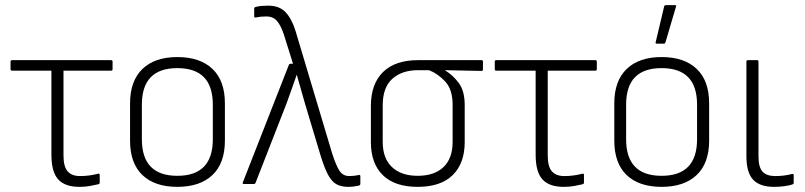

<svg xmlns="http://www.w3.org/2000/svg" viewBox="-20 -716 3132 747"><path d="M289 11Q233 11 206.5 -18Q180 -47 180 -114V-441H27Q21 -441 21 -447V-476Q21 -482 27 -482H412Q418 -482 418 -476V-447Q418 -441 412 -441H227V-112Q227 -67 243.5 -49Q260 -31 291 -31Q311 -31 328.5 -33.5Q346 -36 361 -40Q368 -42 368 -35V-6Q368 0 362 1Q349 4 330.5 7.5Q312 11 289 11Z M670 11Q582 11 534 -35Q486 -81 486 -169V-314Q486 -401 534 -447.5Q582 -494 670 -494Q758 -494 806.5 -448Q855 -402 855 -314V-169Q855 -81 806.5 -35Q758 11 670 11ZM670 -32Q808 -32 808 -174V-309Q808 -451 670 -451Q532 -451 532 -309V-174Q532 -32 670 -32Z M1335 11Q1307 11 1288.5 0.5Q1270 -10 1255.5 -37.5Q1241 -65 1226 -115L1166 -315Q1158 -343 1150.5 -369.5Q1143 -396 1135 -424H1134Q1124 -395 1114.5 -368.5Q1105 -342 1095 -314L974 -4Q972 0 967 0H930Q922 0 925 -7L1104 -464Q1106 -468 1111 -468H1120L1084 -583Q1073 -616 1058 -634Q1043 -652 1016 -652Q994 -652 975 -648Q969 -646 969 -653V-682Q969 -688 975 -689Q985 -692 997.5 -693Q1010 -694 1023 -694Q1068 -694 1092 -667.5Q1116 -641 1130 -595L1272 -120Q1288 -70 1301.5 -50.5Q1315 -31 1339 -31Q1357 -31 1376 -35Q1382 -37 1382 -30V-1Q1382 4 1377 6Q1355 11 1335 11Z M1605 11Q1516 11 1469.5 -34.5Q1423 -80 1423 -163V-304Q1423 -389 1470 -435.5Q1517 -482 1607 -482H1854Q1859 -482 1859 -476V-447Q1859 -440 1854 -440L1712 -443V-442Q1742 -424 1765 -393Q1788 -362 1788 -307V-163Q1788 -81 1741.5 -35Q1695 11 1605 11ZM1605 -32Q1670 -32 1705.5 -66Q1741 -100 1741 -164V-308Q1741 -368 1712 -399Q1683 -430 1649 -443H1607Q1544 -443 1506.5 -409.5Q1469 -376 1469 -306V-164Q1469 -100 1505 -66Q1541 -32 1605 -32Z M2173 11Q2117 11 2090.5 -18Q2064 -47 2064 -114V-441H1911Q1905 -441 1905 -447V-476Q1905 -482 1911 -482H2296Q2302 -482 2302 -476V-447Q2302 -441 2296 -441H2111V-112Q2111 -67 2127.5 -49Q2144 -31 2175 -31Q2195 -31 2212.5 -33.5Q2230 -36 2245 -40Q2252 -42 2252 -35V-6Q2252 0 2246 1Q2233 4 2214.5 7.5Q2196 11 2173 11Z M2554 11Q2466 11 2418 -35Q2370 -81 2370 -169V-314Q2370 -401 2418 -447.5Q2466 -494 2554 -494Q2642 -494 2690.5 -448Q2739 -402 2739 -314V-169Q2739 -81 2690.5 -35Q2642 11 2554 11ZM2554 -32Q2692 -32 2692 -174V-309Q2692 -451 2554 -451Q2416 -451 2416 -309V-174Q2416 -32 2554 -32ZM2535 -546Q2529 -546 2531 -552L2564 -691Q2565 -696 2571 -696H2606Q2613 -696 2610 -690L2569 -551Q2567 -546 2563 -546Z M2992 11Q2936 11 2910 -17Q2884 -45 2884 -108V-476Q2884 -482 2890 -482H2925Q2931 -482 2931 -476V-108Q2931 -65 2947 -48Q2963 -31 2996 -31Q3031 -31 3061 -39Q3068 -41 3068 -34V-4Q3068 0 3062 2Q3050 6 3030.5 8.5Q3011 11 2992 11Z"/></svg>

Font: Sofia Sans Semi Condensed Light
Style: Regular
Weight: 300
Designer: Botio Nikoltchev, Ani Petrova
Foundry: lettersoup
Version: Version 4.100; ttfautohint (v1.8.4.7-5d5b)